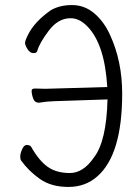

<svg xmlns="http://www.w3.org/2000/svg" viewBox="-20 -727 540 759"><path d="M365 -30Q318 12 250.5 12Q183 12 138.5 -19Q94 -50 63 -93Q60 -98 60 -109Q60 -120 67.5 -137Q75 -154 86 -154Q97 -154 103 -147Q134 -92 168.5 -67.5Q203 -43 256 -43Q309 -43 351 -104Q401 -168 405 -334L194 -327Q163 -326 134 -321Q117 -321 111 -338Q105 -355 105 -368Q105 -378 121 -377Q137 -376 160 -376L404 -383Q394 -553 325 -623Q294 -655 259 -655Q210 -655 173 -606Q136 -557 127 -525Q125 -517 112 -517Q99 -517 89 -532.5Q79 -548 79 -557Q79 -566 90 -588Q115 -640 180 -686Q215 -707 264.5 -707Q314 -707 352.5 -674.5Q391 -642 415 -589Q463 -485 463 -357Q463 -116 365 -30ZM180 -686Z"/></svg>

Font: LXGW WenKai Mono TC Light
Style: Regular
Weight: 300
Designer: LXGW / Fontworks Inc.
Foundry: LXGW / Fontworks Inc.
Version: Version 1.330